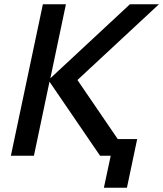

<svg xmlns="http://www.w3.org/2000/svg" viewBox="-20 -730 765 900"><path d="M31 0 181 -710H289L216 -363L589 -710H725L343 -355L532 -78H623L575 150H467L499 0H449L212 -347L139 0Z"/></svg>

Font: Geist Medium
Style: Italic
Weight: 500
Italic angle: -12°
Designer: Basement.studio, Andrés Briganti, Mateo Zaragoza
Foundry: Basement.studio, Vercel, Andrés Briganti, Guido Ferreyra, Mateo Zaragoza
Version: Version 1.500; ttfautohint (v1.8.4.7-5d5b)